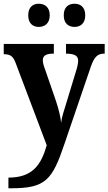

<svg xmlns="http://www.w3.org/2000/svg" viewBox="-20 -771 580 1027"><path d="M379 -627C408 -627 436 -644 436 -689C436 -735 408 -751 379 -751C348 -751 321 -735 321 -689C321 -644 348 -627 379 -627ZM187 -627C217 -627 246 -644 246 -689C246 -735 217 -751 187 -751C158 -751 131 -735 131 -689C131 -644 158 -627 187 -627ZM25 179V236H41C226 236 260 190 325 -2L465 -412C484 -467 502 -484 537 -484H540V-536H333V-484H337C377 -483 398 -474 398 -447C398 -433 393 -409 388 -395L329 -201C323 -182 310 -144 307 -114C304 -142 297 -177 280 -229L220 -403C214 -418 209 -436 209 -449C209 -474 228 -484 265 -484H268V-536H0V-481H4C32 -480 49 -473 63 -436L230 6C200 111 154 179 25 179Z"/></svg>

Font: Noto Serif Tamil SemiCondensed
Style: Bold
Weight: 700
Width: 4
Designer: Indian Type Foundry, Tom Grace, and the Monotype Design Team
Foundry: Monotype Imaging Inc.
Version: Version 2.004